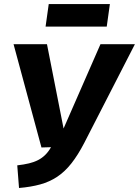

<svg xmlns="http://www.w3.org/2000/svg" viewBox="-20 -912 687 949"><path d="M476.6 -693.6H646.8L396.7 -206.1Q365.1 -145.1 332.6 -104.1Q300.1 -63 262.5 -38.1Q224.9 -13.2 178.9 -0.5Q133 12.2 74 17.2L65.3 -94.7Q98.3 -98.5 123.5 -104.6Q148.7 -110.7 168.3 -120.8Q187.8 -130.9 203.5 -146.3Q219.2 -161.6 232.2 -184.5L184.9 -183.1L47 -693.6H212.2L294.2 -276.9ZM523.1 -891.9 507.6 -780.6H205.3L220.9 -891.9Z"/></svg>

Font: Fira Sans Variable
Style: Italic
Weight: 397
Italic angle: -8°
Designer: Carrois Corporate & Edenspiekermann AG
Foundry: Carrois Corporate GbR & Edenspiekermann AG
Version: Version 4.202